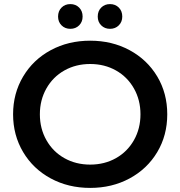

<svg xmlns="http://www.w3.org/2000/svg" viewBox="-20 -909 882 939"><path d="M44 -350Q44 -452 93 -534.5Q142 -617 228 -663.5Q314 -710 421 -710Q528 -710 614 -663.5Q700 -617 749 -535Q798 -453 798 -350Q798 -247 749 -165Q700 -83 614 -36.5Q528 10 421 10Q314 10 228 -36.5Q142 -83 93 -165.5Q44 -248 44 -350ZM667 -350Q667 -420 635 -476.5Q603 -533 547 -564.5Q491 -596 421 -596Q351 -596 295 -564.5Q239 -533 207 -476.5Q175 -420 175 -350Q175 -280 207 -223.5Q239 -167 295 -135.5Q351 -104 421 -104Q491 -104 547 -135.5Q603 -167 635 -223.5Q667 -280 667 -350ZM264 -828Q264 -855 281 -872Q298 -889 324 -889Q350 -889 367 -872Q384 -855 384 -828Q384 -802 367 -785Q350 -768 324 -768Q298 -768 281 -785Q264 -802 264 -828ZM458 -828Q458 -855 475 -872Q492 -889 518 -889Q544 -889 561 -872Q578 -855 578 -828Q578 -802 561 -785Q544 -768 518 -768Q492 -768 475 -785Q458 -802 458 -828Z"/></svg>

Font: Montserrat Alternates SemiBold
Style: Regular
Weight: 600
Designer: Julieta Ulanovsky
Foundry: Julieta Ulanovsky
Version: Version 7.200